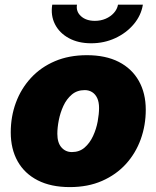

<svg xmlns="http://www.w3.org/2000/svg" viewBox="-20 -780 661 811"><path d="M274.9 10.3Q195.3 10.3 139.4 -18.3Q83.5 -46.9 54.4 -98.9Q25.4 -150.9 25.4 -220.7Q25.4 -287.6 47.1 -346.4Q68.8 -405.3 110.6 -450.7Q152.3 -496.1 211.9 -521.5Q271.5 -546.9 346.7 -546.9Q426.3 -546.9 481.7 -518.6Q537.1 -490.2 566.4 -438.2Q595.7 -386.2 595.7 -316.4Q595.7 -251 574.5 -191.9Q553.2 -132.8 512 -87.4Q470.7 -42 411.1 -15.9Q351.6 10.3 274.9 10.3ZM283.7 -137.7Q315.4 -137.7 337.4 -156.7Q359.4 -175.8 373 -205.3Q386.7 -234.9 392.6 -266.8Q398.4 -298.8 398.4 -323.7Q398.4 -349.1 390.6 -365.7Q382.8 -382.3 369.1 -390.9Q355.5 -399.4 337.9 -399.4Q305.7 -399.4 283.4 -380.6Q261.2 -361.8 247.8 -332.8Q234.4 -303.7 228.3 -272.2Q222.2 -240.7 222.2 -214.8Q222.2 -177.2 239.5 -157.5Q256.8 -137.7 283.7 -137.7ZM365.2 -597.2Q310.5 -597.2 270.8 -618.9Q231 -640.6 212.2 -677.7Q193.4 -714.8 200.7 -760.3H305.2Q300.3 -731.4 322 -711.7Q343.8 -691.9 380.9 -691.9Q405.3 -691.9 426.3 -700.9Q447.3 -710 461.2 -725.6Q475.1 -741.2 478.5 -760.3H583.5Q576.2 -714.8 544.9 -677.7Q513.7 -640.6 466.8 -618.9Q419.9 -597.2 365.2 -597.2Z"/></svg>

Font: Inter 18pt Black
Style: Italic
Weight: 900
Italic angle: -9.3988°
Designer: Rasmus Andersson
Foundry: rsms
Version: Version 4.001;git-66647c0bb